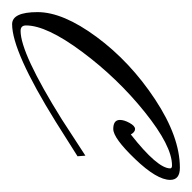

<svg xmlns="http://www.w3.org/2000/svg" viewBox="-20 -295 317 317"><g transform="rotate(90 138.5 -136.5)"><path d="M202 -194Q258 -238 258 -259Q258 -262 253 -262Q221 -262 165 -217Q109 -172 65.5 -113.5Q22 -55 22 -21Q22 -12 31 -12Q68 -12 177 -80L237 -119L238 -106Q213 -90 181 -70Q65 2 20 2Q0 2 0 -40Q0 -82 41 -137.5Q82 -193 144 -234Q206 -275 257 -275Q277 -275 277 -259Q277 -237 242.5 -201Q208 -165 193 -165Q178 -165 178 -176Q178 -183 183 -192Q188 -201 193 -201Q198 -201 202 -194Z"/></g></svg>

Font: Herr Von Muellerhoff
Style: Regular
Weight: 400
Version: Version 1.000